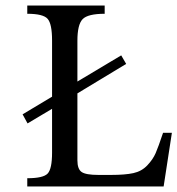

<svg xmlns="http://www.w3.org/2000/svg" viewBox="-20 -677 644 697"><path d="M438 -445 261 -338V-95Q261 -63 276.5 -52.5Q292 -42 337 -42H384Q434 -42 464 -48.5Q494 -55 514.5 -76.5Q535 -98 545 -121Q555 -144 572 -195H604L574 0H79V-30Q137 -30 153 -47Q169 -64 169 -123V-282L80 -229L62 -262L169 -326V-530Q169 -590 153 -608.5Q137 -627 79 -627V-657H360V-627Q299 -627 280 -607.5Q261 -588 261 -529V-381L420 -476Z"/></svg>

Font: myMathFont
Style: Regular
Weight: 400
Designer: Ross Mills, John Hudson & Paul Hanslow, Tiro Typeworks Ltd; with prior portions MicroPress Inc., and Coen Hoffman. Math 
Foundry: Tiro Typeworks Ltd
Version: Version 2.13 b171